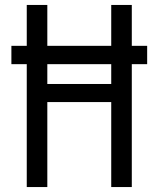

<svg xmlns="http://www.w3.org/2000/svg" viewBox="-20 -755 640 775"><path d="M88 0V-496H26V-570H88V-735H171V-570H429V-735H512V-570H574V-496H512V0H429V-343H171V0ZM171 -416H429V-496H171Z"/></svg>

Font: Iosevka Meiseki Sans
Style: Regular
Weight: 400
Monospace: yes
Designer: Belleve Invis
Foundry: Belleve Invis
Version: Version 11.2.6; ttfautohint (v1.8.4)